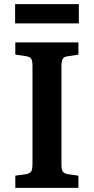

<svg xmlns="http://www.w3.org/2000/svg" viewBox="-20 -908 453 928"><path d="M54 0V-59L106 -66Q125 -70 131 -80Q137 -90 137 -117V-589Q137 -615 130.5 -624.5Q124 -634 103 -637L54 -644V-703H359V-644L307 -636Q289 -634 283 -623.5Q277 -613 277 -585V-114Q277 -88 283 -79Q289 -70 309 -66L359 -59V0ZM53 -795V-888H361V-795Z"/></svg>

Font: Literata 18pt SemiBold
Style: Regular
Weight: 600
Designer: Latin by Veronika Burian and Jose Scaglione. Greek by Irene Vlachou. Cyrillic by Vera Evstafieva.
Foundry: TypeTogether
Version: Version 3.103;gftools[0.9.29]